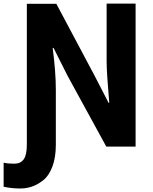

<svg xmlns="http://www.w3.org/2000/svg" viewBox="-73 -820 854 1074"><path d="M77.1 -798.8H242.2L456.1 -396.5L534.2 -245.1H538.1Q523.4 -415 523.4 -478.5V-799.8H685.5V0H521.5L304.7 -396.5L226.6 -551.8H221.7Q239.3 -418 239.3 -317.4V-9.8Q239.3 61.5 219.7 112.8Q200.2 164.1 168 189Q135.7 213.9 104.5 224.1Q73.2 234.4 40 234.4Q-7.8 234.4 -52.7 224.6V89.8Q-30.3 95.7 6.8 95.7Q42 95.7 59.6 71.3Q77.1 46.9 77.1 -9.8Z"/></svg>

Font: Gothic A1 Black
Style: Regular
Weight: 900
Version: Version 2.50